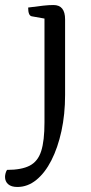

<svg xmlns="http://www.w3.org/2000/svg" viewBox="-62 -474 364 764"><path d="M7 270Q-17 270 -29.5 259Q-42 248 -42 230Q-42 224 -40 216Q-38 208 -34 202Q24 202 56.5 185Q89 168 102 127Q115 86 115 13V-413L127 -398L65 -409Q50 -411 50 -444Q88 -449 110 -451.5Q132 -454 151 -454Q197 -454 197 -397V-96Q197 -19 182.5 47.5Q168 114 142.5 164Q117 214 82.5 242Q48 270 7 270Z"/></svg>

Font: Petrona
Style: Regular
Weight: 400
Designer: Ringo R. Seeber
Foundry: Ringo R. Seeber
Version: Version 2.001; ttfautohint (v1.8.3)